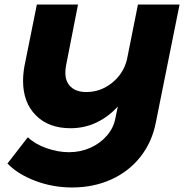

<svg xmlns="http://www.w3.org/2000/svg" viewBox="-20 -721 814 849"><path d="M774 -701 669 -179Q652 -92 600.5 -27Q549 38 471 73Q393 108 299 108Q213 108 135.5 78.5Q58 49 13 2L103 -114Q136 -83 186.5 -65.5Q237 -48 285 -48Q336 -48 379.5 -67.5Q423 -87 452.5 -121Q482 -155 490 -197L501 -250Q459 -204 406 -179Q353 -154 292 -154Q195 -154 138.5 -211Q82 -268 82 -363Q82 -394 88 -428L143 -701H325L272 -431Q269 -415 269 -399Q269 -359 293.5 -336.5Q318 -314 362 -314Q424 -314 474.5 -354Q525 -394 541 -456L590 -701Z"/></svg>

Font: TypoPRO Montserrat Alternates
Style: Bold Italic
Weight: 700
Italic angle: -11.3°
Designer: Julieta Ulanovsky
Foundry: Julieta Ulanovsky
Version: Version 6.001